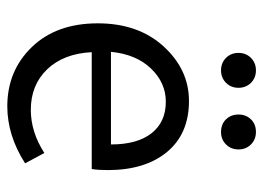

<svg xmlns="http://www.w3.org/2000/svg" viewBox="-120 -606 738 539"><g transform="rotate(90 249.5 -337.0)"><path d="M46 -242Q46 -356 111 -427Q176 -498 264 -498Q356 -498 407 -436.5Q458 -375 458 -270Q458 -243 455 -225H127Q131 -146 175 -100Q219 -54 289 -54Q351 -54 410 -92L439 -38Q361 12 279 12Q179 12 112.5 -57Q46 -126 46 -242ZM126 -279H386Q386 -353 354.5 -393Q323 -433 266 -433Q213 -433 173 -391.5Q133 -350 126 -279ZM143 -602Q129 -616 129 -637Q129 -658 143 -672Q157 -686 178 -686Q199 -686 213 -672Q227 -658 227 -637Q227 -616 213 -602Q199 -588 178 -588Q157 -588 143 -602ZM351 -686Q372 -686 386 -672Q400 -658 400 -637Q400 -616 386 -602Q372 -588 351 -588Q329 -588 315.5 -602Q302 -616 302 -637Q302 -658 315.5 -672Q329 -686 351 -686Z"/></g></svg>

Font: RibengUni
Style: Regular
Weight: 400
Designer: (1) Dr. Andrew Glass (Senior Program Manager at Microsoft Corporation)
(2) Bivuti Chakma (Chakma Font Designer & Keyboar
Foundry: Bivuti Chakma
Version: Version 2.2022; Updated on: 03 June 2022; Friday